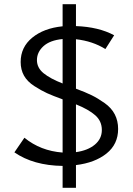

<svg xmlns="http://www.w3.org/2000/svg" viewBox="-20 -788 635 920"><path d="M546 -170Q546 -97 490.5 -52.5Q435 -8 344 3V112H280V7Q140 5 49 -58L97 -128Q174 -65 280 -57V-312Q233 -329 205.5 -341.5Q178 -354 144.5 -375.5Q111 -397 95 -425.5Q79 -454 79 -491Q79 -562 134.5 -607.5Q190 -653 280 -662V-768H344V-663Q453 -659 527 -619L485 -553Q424 -591 344 -600V-363Q390 -346 419.5 -331.5Q449 -317 481.5 -294Q514 -271 530 -240Q546 -209 546 -170ZM157 -500Q157 -463 189 -437Q221 -411 280 -388V-601Q219 -595 188 -566.5Q157 -538 157 -500ZM344 -59Q401 -67 434.5 -95Q468 -123 468 -165Q468 -208 436 -236Q404 -264 344 -288Z"/></svg>

Font: EauTestText Medium
Style: Regular
Weight: 500
Designer: Christian Thalmann (Catharsis Fonts)
Version: Version 0.001;PS 000.001;hotconv 1.0.88;makeotf.lib2.5.64775